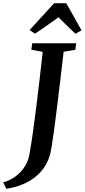

<svg xmlns="http://www.w3.org/2000/svg" viewBox="-111 -1013 528 1198"><path d="M-71.5 165 -91 125.5Q-44 111 -10 84.5Q24 58 44.8 24Q65.5 -10 72 -47Q84 -113 95 -191.5Q106 -270 116.5 -354.8Q127 -439.5 136.8 -524.8Q146.5 -610 155.5 -689.5L84.5 -702.5L90 -743H364.5L359 -702.5L286 -690Q275.5 -599.5 265.2 -512.8Q255 -426 245.5 -348.8Q236 -271.5 227.5 -209Q219 -146.5 212 -103.2Q205 -60 199.5 -41.5Q181 17.5 142.2 60.2Q103.5 103 49 129Q-5.5 155 -71.5 165ZM73.5 -825.5 227 -993H302.5L397.5 -824L360 -802Q332.5 -827.5 306.2 -853.5Q280 -879.5 254 -905Q217 -879 181.8 -853.8Q146.5 -828.5 107 -803Z"/></svg>

Font: Merriweather 48pt SemiBold
Style: Italic
Weight: 600
Italic angle: -7.8°
Designer: Eben Sorkin
Foundry: Eben Sorkin
Version: Version 2.101